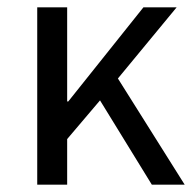

<svg xmlns="http://www.w3.org/2000/svg" viewBox="-20 -506 535 526"><path d="M82 0V-486H164V-228H167L373 -486H464L303 -291L486 0H396L254 -231L164 -125V0Z"/></svg>

Font: RibengUni
Style: Regular
Weight: 400
Designer: (1) Dr. Andrew Glass (Senior Program Manager at Microsoft Corporation)
(2) Bivuti Chakma (Chakma Font Designer & Keyboar
Foundry: Bivuti Chakma
Version: Version 2.2022; Updated on: 03 June 2022; Friday